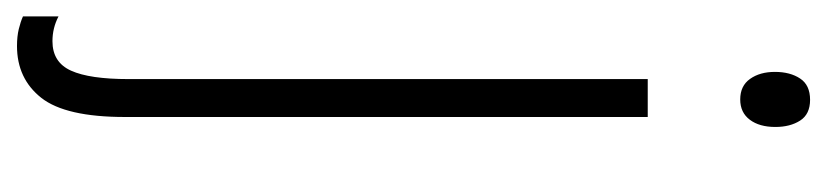

<svg xmlns="http://www.w3.org/2000/svg" viewBox="-414 -361 1011 235"><g transform="rotate(90 91.5 -243.5)"><path d="M62 -686.5Q62 -705.1 70.1 -717.3Q78.1 -729.5 96.2 -729.5Q113.8 -729.5 121.6 -717.3Q129.4 -705.1 129.4 -687Q129.4 -667.5 120.6 -655.8Q111.8 -644 95.7 -644Q79.1 -644 70.6 -656Q62 -668 62 -686.5ZM30.3 241.2Q18.6 241.2 9.5 239Q0.5 236.8 -5.9 233.9V190.4Q8.3 197.8 24.4 197.8Q50.3 197.8 60.5 175Q70.8 152.3 70.8 104.5V-530.8H117.2V108.9Q117.2 181.6 93.8 211.4Q70.3 241.2 30.3 241.2Z"/></g></svg>

Font: Open Sans Condensed Light
Style: Regular
Weight: 300
Width: 3
Designer: Monotype Design Team
Foundry: Monotype Imaging Inc.
Version: Version 3.003; ttfautohint (v1.8.4)